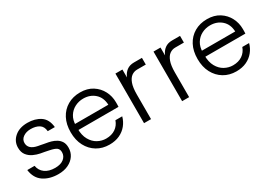

<svg xmlns="http://www.w3.org/2000/svg" viewBox="-2 -1079 2320 1663"><g transform="rotate(-30 1158.0 -248.0)"><path d="M255 12Q168 12 108 -28.5Q48 -69 37 -154H110Q118 -105 156.5 -77Q195 -49 257 -49Q313 -49 344 -74Q375 -99 375 -138Q375 -167 357 -181.5Q339 -196 289 -206Q268 -211 247.5 -214.5Q227 -218 206 -222Q175 -228 142 -243Q109 -258 86.5 -286.5Q64 -315 64 -361Q64 -424 112.5 -466Q161 -508 241 -508Q317 -508 369.5 -473Q422 -438 430 -357H359Q355 -406 322 -426.5Q289 -447 239 -447Q194 -447 163.5 -425.5Q133 -404 133 -369Q133 -305 221 -288Q234 -286 246.5 -283.5Q259 -281 271.5 -278.5Q284 -276 296 -274Q317 -271 342 -264Q367 -257 390.5 -243Q414 -229 429 -205.5Q444 -182 444 -144Q444 -99 420.5 -64Q397 -29 354.5 -8.5Q312 12 255 12Z M766 12Q696 12 642 -20.5Q588 -53 557 -111.5Q526 -170 526 -249Q526 -328 556.5 -386Q587 -444 642 -476Q697 -508 768 -508Q840 -508 891 -475.5Q942 -443 969 -391Q996 -339 996 -279Q996 -269 996 -258Q996 -247 995 -233H580V-293H928Q925 -366 879 -407Q833 -448 765 -448Q720 -448 681 -428Q642 -408 618 -369.5Q594 -331 594 -274V-247Q594 -180 619 -135.5Q644 -91 683.5 -69.5Q723 -48 766 -48Q822 -48 860 -74Q898 -100 914 -146H982Q970 -101 941 -65Q912 -29 868 -8.5Q824 12 766 12Z M1116 0V-496H1186V-417Q1202 -456 1231 -477.5Q1260 -499 1303 -499H1383V-432H1296Q1266 -432 1241 -414.5Q1216 -397 1201 -356.5Q1186 -316 1186 -247V0Z M1497 0V-496H1567V-417Q1583 -456 1612 -477.5Q1641 -499 1684 -499H1764V-432H1677Q1647 -432 1622 -414.5Q1597 -397 1582 -356.5Q1567 -316 1567 -247V0Z M2035 12Q1965 12 1911 -20.5Q1857 -53 1826 -111.5Q1795 -170 1795 -249Q1795 -328 1825.5 -386Q1856 -444 1911 -476Q1966 -508 2037 -508Q2109 -508 2160 -475.5Q2211 -443 2238 -391Q2265 -339 2265 -279Q2265 -269 2265 -258Q2265 -247 2264 -233H1849V-293H2197Q2194 -366 2148 -407Q2102 -448 2034 -448Q1989 -448 1950 -428Q1911 -408 1887 -369.5Q1863 -331 1863 -274V-247Q1863 -180 1888 -135.5Q1913 -91 1952.5 -69.5Q1992 -48 2035 -48Q2091 -48 2129 -74Q2167 -100 2183 -146H2251Q2239 -101 2210 -65Q2181 -29 2137 -8.5Q2093 12 2035 12Z"/></g></svg>

Font: Host Grotesk Light
Style: Regular
Weight: 300
Designer: Doukan Karapınar
Foundry: Element Type
Version: Version 1.003